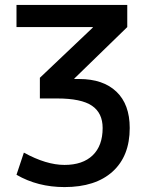

<svg xmlns="http://www.w3.org/2000/svg" viewBox="-20 -750 599 780"><path d="M47 -730H497V-640L282 -431V-429H302Q399 -429 453 -377.5Q507 -326 507 -230Q507 -116 437.5 -53Q368 10 242 10Q133 10 47 -40L77 -130Q168 -80 242 -80Q316 -80 356.5 -119Q397 -158 397 -230Q397 -291 353.5 -320.5Q310 -350 212 -350H142V-434L357 -638V-640H47Z"/></svg>

Font: M PLUS 1p Medium
Style: Regular
Weight: 500
Version: Version 1.062